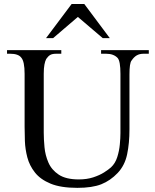

<svg xmlns="http://www.w3.org/2000/svg" viewBox="-20 -909 763 945"><path d="M712.4 -644.5H687Q666.5 -644.5 652.6 -636.2Q638.7 -627.9 627.4 -610.8Q617.2 -598.6 617.2 -542V-272.5Q617.2 -204.1 605.7 -149.4Q594.2 -94.7 559.1 -57.6Q523.4 -20 478.8 -2.2Q434.1 15.6 360.8 15.6Q279.3 15.6 229 -5.1Q178.7 -25.9 151.9 -60.1Q125 -94.2 114.5 -134.5Q104 -174.8 102.5 -214.6Q101.1 -254.4 101.1 -285.6V-545.4Q101.1 -606.9 84.5 -625.5Q70.3 -644.5 29.8 -644.5H14.6V-662.1H281.7V-644.5H256.8Q236.8 -644.5 226.6 -638.2Q216.3 -631.8 207.5 -618.7Q202.1 -608.9 198.7 -591.1Q195.3 -573.2 195.3 -545.4V-256.3Q195.3 -224.1 199 -184.6Q202.6 -145 218.3 -108.9Q233.9 -72.8 269.3 -49.3Q304.7 -25.9 367.7 -25.9Q407.2 -25.9 438.7 -36.1Q470.2 -46.4 492.4 -60.5Q514.6 -74.7 526.4 -85.4Q547.4 -105 557.1 -135.7Q566.9 -166.5 569.8 -198.5Q572.8 -230.5 572.8 -253.4V-545.4Q572.8 -607.9 559.1 -623.5Q539.6 -644.5 502.4 -644.5H477.5V-662.1H712.4ZM520.5 -721.2H485.8L363.3 -825.7L241.2 -721.2H206.5L332.5 -889.2H395Z"/></svg>

Font: BabelStone Roman
Style: Regular
Weight: 400
Designer: Walt Agee, Victor Gaultney, Peter Martin, Debbi Hosken, Becca Hirsbrunner (SIL); Andrew West (BabelStone)
Foundry: BabelStone
Version: Version 16.000